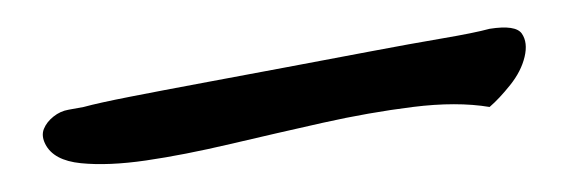

<svg xmlns="http://www.w3.org/2000/svg" viewBox="-20 -536 426 140"><path d="M41 -458Q52 -461 75 -465.5Q98 -470 127.5 -475.5Q157 -481 189 -487Q221 -493 250 -498.5Q279 -504 302.5 -508Q326 -512 337 -515Q356 -518 360.5 -511.5Q365 -505 362.5 -494.5Q360 -484 352 -474Q344 -464 337 -458Q313 -462 281 -458Q249 -454 215.5 -446.5Q182 -439 148 -431Q114 -423 86.5 -419Q59 -415 39 -417Q19 -419 13 -431Q10 -437 12 -442Q14 -447 19 -451Q24 -455 30 -456Q36 -457 41 -458Z"/></svg>

Font: Liu Jian Mao Cao
Style: Regular
Weight: 400
Designer: ZhongQi
Foundry: ZhongQi
Version: Version 1.001